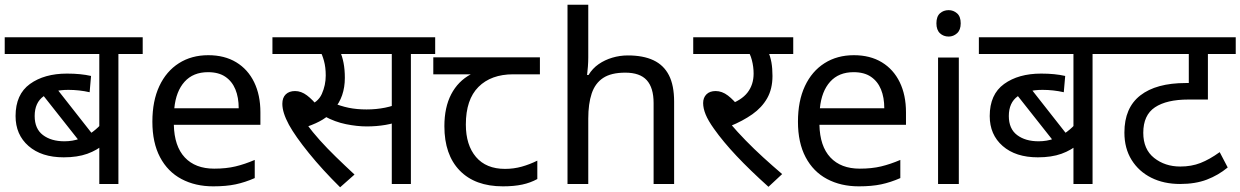

<svg xmlns="http://www.w3.org/2000/svg" viewBox="-20 -780 5259 814"><path d="M585 -551H482V0H401V-197L426 -172Q392 -143 350 -128Q308 -113 250 -113Q156 -113 101 -161Q46 -209 46 -288Q46 -380 107 -424Q168 -468 264 -468Q294 -468 319 -465.5Q344 -463 366 -458L360 -389Q338 -394 315.5 -396.5Q293 -399 270 -399Q203 -399 165 -372Q127 -345 127 -288Q127 -234 162 -207.5Q197 -181 253 -181Q288 -181 318.5 -192Q349 -203 373.5 -221.5Q398 -240 414 -260L401 -216V-551H0V-622H585ZM205 -424 377 -205 331 -163 143 -401Z M863 -546Q932 -546 981.5 -516Q1031 -486 1057.5 -431.5Q1084 -377 1084 -304V-251H717Q719 -160 763.5 -112.5Q808 -65 888 -65Q939 -65 978.5 -74.5Q1018 -84 1060 -102V-25Q1019 -7 979 1.5Q939 10 884 10Q808 10 749.5 -21Q691 -52 658.5 -113.5Q626 -175 626 -264Q626 -352 655.5 -415Q685 -478 738.5 -512Q792 -546 863 -546ZM862 -474Q799 -474 762.5 -433.5Q726 -393 719 -321H992Q992 -367 978 -401Q964 -435 935.5 -454.5Q907 -474 862 -474Z M1422 14Q1347 -60 1289.5 -131Q1232 -202 1205 -251Q1191 -277 1184 -299Q1177 -321 1177 -340Q1177 -366 1191.5 -380Q1206 -394 1231 -394Q1257 -394 1281.5 -375.5Q1306 -357 1330 -326L1283 -331Q1328 -345 1344.5 -382Q1361 -419 1361 -460Q1361 -495 1353.5 -522Q1346 -549 1337 -564L1378 -551H1135V-622H1552V-551H1386L1420 -566Q1431 -542 1436.5 -513.5Q1442 -485 1442 -450Q1442 -410 1430.5 -376.5Q1419 -343 1396 -317L1392 -310Q1374 -289 1348 -273Q1322 -257 1282 -243L1280 -254Q1305 -220 1336 -185.5Q1367 -151 1404 -115Q1441 -79 1483 -40ZM1535 -244Q1494 -244 1447 -253.5Q1400 -263 1356 -287L1383 -347Q1424 -330 1458.5 -323Q1493 -316 1534 -316Q1575 -316 1612.5 -323.5Q1650 -331 1688 -348V-272Q1653 -257 1614.5 -250.5Q1576 -244 1535 -244ZM1641 0V-551H1531V-622H1825V-551H1722V0Z M2112 10Q1994 10 1929 -57Q1864 -124 1864 -245Q1864 -325 1893 -380.5Q1922 -436 1976 -465H1817V-537H2269V-465H2156Q2062 -465 2008.5 -411.5Q1955 -358 1955 -252Q1955 -165 1998 -114.5Q2041 -64 2121 -64Q2158 -64 2192 -73.5Q2226 -83 2258 -99V-21Q2229 -5 2194 2.5Q2159 10 2112 10Z M2474 -537Q2474 -518 2472.5 -498Q2471 -478 2469 -462H2475Q2492 -490 2518 -508Q2544 -526 2576 -535.5Q2608 -545 2642 -545Q2707 -545 2750.5 -524.5Q2794 -504 2816 -461Q2838 -418 2838 -349V0H2751V-343Q2751 -408 2722 -440Q2693 -472 2631 -472Q2571 -472 2537 -449.5Q2503 -427 2488.5 -383.5Q2474 -340 2474 -277V0H2386V-760H2474Z M3203 -551 3235 -566Q3246 -541 3250.5 -515.5Q3255 -490 3255 -458Q3255 -403 3232.5 -363.5Q3210 -324 3169.5 -295.5Q3129 -267 3075 -245L3077 -255Q3105 -222 3140.5 -185.5Q3176 -149 3215.5 -113Q3255 -77 3296 -42L3238 12Q3159 -59 3102.5 -119Q3046 -179 3007 -234Q2982 -269 2971.5 -295Q2961 -321 2961 -343Q2961 -366 2975 -380Q2989 -394 3014 -394Q3041 -394 3066 -375Q3091 -356 3116 -323L3066 -335Q3123 -354 3149 -387.5Q3175 -421 3175 -468Q3175 -497 3167.5 -525.5Q3160 -554 3149 -565L3194 -551H2919V-622H3343V-551Z M3600 -546Q3669 -546 3718.5 -516Q3768 -486 3794.5 -431.5Q3821 -377 3821 -304V-251H3454Q3456 -160 3500.5 -112.5Q3545 -65 3625 -65Q3676 -65 3715.5 -74.5Q3755 -84 3797 -102V-25Q3756 -7 3716 1.5Q3676 10 3621 10Q3545 10 3486.5 -21Q3428 -52 3395.5 -113.5Q3363 -175 3363 -264Q3363 -352 3392.5 -415Q3422 -478 3475.5 -512Q3529 -546 3600 -546ZM3599 -474Q3536 -474 3499.5 -433.5Q3463 -393 3456 -321H3729Q3729 -367 3715 -401Q3701 -435 3672.5 -454.5Q3644 -474 3599 -474Z M4045 -536V0H3957V-536ZM4002 -737Q4022 -737 4037.5 -723.5Q4053 -710 4053 -681Q4053 -653 4037.5 -639Q4022 -625 4002 -625Q3980 -625 3965 -639Q3950 -653 3950 -681Q3950 -710 3965 -723.5Q3980 -737 4002 -737Z M4715 -551H4612V0H4531V-197L4556 -172Q4522 -143 4480 -128Q4438 -113 4380 -113Q4286 -113 4231 -161Q4176 -209 4176 -288Q4176 -380 4237 -424Q4298 -468 4394 -468Q4424 -468 4449 -465.5Q4474 -463 4496 -458L4490 -389Q4468 -394 4445.5 -396.5Q4423 -399 4400 -399Q4333 -399 4295 -372Q4257 -345 4257 -288Q4257 -234 4292 -207.5Q4327 -181 4383 -181Q4418 -181 4448.5 -192Q4479 -203 4503.5 -221.5Q4528 -240 4544 -260L4531 -216V-551H4130V-622H4715ZM4335 -424 4507 -205 4461 -163 4273 -401Z M5219 -551H5101V-358H5018Q4926 -358 4876.5 -325Q4827 -292 4827 -217Q4827 -147 4873 -110.5Q4919 -74 4984 -74Q5031 -74 5069.5 -89Q5108 -104 5151 -135L5185 -70Q5145 -37 5096.5 -18.5Q5048 0 4983 0Q4914 0 4861 -26.5Q4808 -53 4777.5 -102Q4747 -151 4747 -218Q4747 -323 4814.5 -375.5Q4882 -428 5007 -428H5049L5020 -404V-551H4701V-622H5219Z"/></svg>

Font: lhindi15
Style: Regular
Weight: 400
Designer: Jelle Bosma - Monotype Design Team
Foundry: Monotype Imaging Inc.
Version: Version 2.006